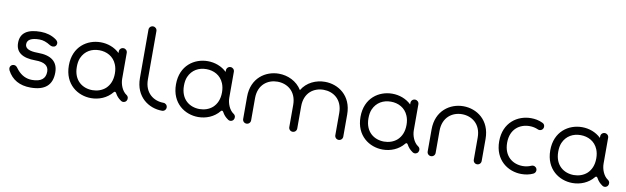

<svg xmlns="http://www.w3.org/2000/svg" viewBox="-47 -1367 6352 1947"><g transform="rotate(10 3128.5 -393.5)"><path d="M454 -508C409 -539 357 -554 298 -555C158 -556 88 -506 88 -405C88 -308 157 -260 294 -260C385 -260 430 -229 430 -168C430 -95 384 -59 292 -59C233 -59 182 -84 140 -133C125 -150 114 -176 87 -176C63 -176 46 -159 46 -136C46 -131 48 -124 51 -115C98 -25 178 20 291 20C438 20 512 -44 512 -173C512 -284 442 -340 303 -340C215 -340 171 -362 171 -405C171 -452 213 -476 297 -476C334 -476 371 -463 410 -438C419 -432 429 -429 440 -429C463 -429 480 -443 480 -470C480 -483 471 -496 454 -508Z M733 -361C767 -439 836 -474 913 -474C988 -474 1060 -439 1092 -361C1103 -335 1109 -304 1109 -269C1109 -197 1085 -147 1048 -112C1012 -79 962 -63 913 -63C813 -63 717 -126 717 -269C717 -304 722 -335 733 -361ZM1109 -480C1056 -531 985 -556 913 -556C776 -556 635 -464 635 -269C635 -74 777 19 913 19C993 19 1075 -12 1130 -80C1138 -91 1149 -88 1156 -75C1171 -47 1189 -27 1218 -7C1231 2 1248 4 1264 -7C1281 -19 1287 -44 1275 -63C1272 -68 1267 -73 1262 -76C1216 -106 1191 -174 1191 -229V-496C1191 -519 1173 -537 1150 -537C1127 -537 1109 -519 1109 -496Z M1367 -268C1367 -73 1509 20 1645 20C1668 20 1686 2 1686 -21C1686 -44 1668 -62 1645 -62C1547 -62 1449 -126 1449 -268V-766C1449 -789 1431 -807 1408 -807C1385 -807 1367 -789 1367 -766Z M1836 -361C1870 -439 1939 -474 2016 -474C2091 -474 2163 -439 2195 -361C2206 -335 2212 -304 2212 -269C2212 -197 2188 -147 2151 -112C2115 -79 2065 -63 2016 -63C1916 -63 1820 -126 1820 -269C1820 -304 1825 -335 1836 -361ZM2212 -480C2159 -531 2088 -556 2016 -556C1879 -556 1738 -464 1738 -269C1738 -74 1880 19 2016 19C2096 19 2178 -12 2233 -80C2241 -91 2252 -88 2259 -75C2274 -47 2292 -27 2321 -7C2334 2 2351 4 2367 -7C2384 -19 2390 -44 2378 -63C2375 -68 2370 -73 2365 -76C2319 -106 2294 -174 2294 -229V-496C2294 -519 2276 -537 2253 -537C2230 -537 2212 -519 2212 -496Z M2986 0C3009 0 3027 -18 3027 -41V-269C3027 -411 3123 -474 3223 -474C3321 -474 3419 -411 3419 -269V-41C3419 -18 3437 0 3460 0C3483 0 3501 -18 3501 -41V-269C3501 -464 3359 -556 3223 -556C3131 -556 3037 -515 2986 -429C2934 -514 2840 -556 2748 -556C2612 -556 2470 -464 2470 -269V-41C2470 -18 2488 0 2511 0C2534 0 2552 -18 2552 -41V-269C2552 -411 2650 -474 2748 -474C2847 -474 2945 -411 2945 -269V-41C2945 -18 2963 0 2986 0Z M3736 -361C3770 -439 3839 -474 3916 -474C3991 -474 4063 -439 4095 -361C4106 -335 4112 -304 4112 -269C4112 -197 4088 -147 4051 -112C4015 -79 3965 -63 3916 -63C3816 -63 3720 -126 3720 -269C3720 -304 3725 -335 3736 -361ZM4112 -480C4059 -531 3988 -556 3916 -556C3779 -556 3638 -464 3638 -269C3638 -74 3780 19 3916 19C3996 19 4078 -12 4133 -80C4141 -91 4152 -88 4159 -75C4174 -47 4192 -27 4221 -7C4234 2 4251 4 4267 -7C4284 -19 4290 -44 4278 -63C4275 -68 4270 -73 4265 -76C4219 -106 4194 -174 4194 -229V-496C4194 -519 4176 -537 4153 -537C4130 -537 4112 -519 4112 -496Z M4926 -268C4926 -463 4785 -556 4648 -556C4512 -556 4370 -463 4370 -268V-41C4370 -18 4388 0 4411 0C4434 0 4452 -18 4452 -41V-268C4452 -410 4550 -474 4648 -474C4747 -474 4845 -410 4845 -268V-41C4845 -18 4862 0 4885 0C4908 0 4926 -18 4926 -41Z M5465 -530C5426 -549 5385 -556 5344 -556C5207 -556 5066 -464 5066 -269C5066 -74 5208 19 5344 19C5388 19 5428 11 5464 -6C5479 -13 5489 -27 5489 -44C5489 -67 5471 -85 5448 -85C5442 -85 5436 -84 5430 -81C5403 -69 5374 -63 5344 -63C5244 -63 5148 -126 5148 -269C5148 -411 5244 -474 5344 -474C5375 -474 5404 -468 5431 -456C5437 -453 5443 -452 5448 -452C5471 -452 5489 -470 5489 -493C5489 -510 5481 -523 5465 -530Z M5690 -361C5724 -439 5793 -474 5870 -474C5945 -474 6017 -439 6049 -361C6060 -335 6066 -304 6066 -269C6066 -197 6042 -147 6005 -112C5969 -79 5919 -63 5870 -63C5770 -63 5674 -126 5674 -269C5674 -304 5679 -335 5690 -361ZM6066 -480C6013 -531 5942 -556 5870 -556C5733 -556 5592 -464 5592 -269C5592 -74 5734 19 5870 19C5950 19 6032 -12 6087 -80C6095 -91 6106 -88 6113 -75C6128 -47 6146 -27 6175 -7C6188 2 6205 4 6221 -7C6238 -19 6244 -44 6232 -63C6229 -68 6224 -73 6219 -76C6173 -106 6148 -174 6148 -229V-496C6148 -519 6130 -537 6107 -537C6084 -537 6066 -519 6066 -496Z"/></g></svg>

Font: Fabada
Style: Regular
Weight: 400
Designer: deFharo
Foundry: deFharo.com
Version: Version 4.000 2011 initial release